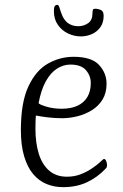

<svg xmlns="http://www.w3.org/2000/svg" viewBox="-20 -758 505 791"><path d="M240 13Q203 13 171.5 0Q140 -13 116.5 -41Q93 -69 79.5 -114Q66 -159 66 -222Q66 -336 97 -402Q128 -468 177.5 -496Q227 -524 283 -524Q357 -524 388 -490.5Q419 -457 419 -413Q419 -375 402.5 -348Q386 -321 358.5 -304Q331 -287 299 -279Q267 -271 236 -271Q205 -271 176.5 -274.5Q148 -278 128 -282Q127 -277 126.5 -259Q126 -241 126 -227Q126 -170 139.5 -125.5Q153 -81 182 -55.5Q211 -30 256 -30Q287 -30 313.5 -40.5Q340 -51 360 -65Q380 -79 390 -88Q400 -97 403 -100Q406 -103 409 -103Q414 -103 417.5 -94.5Q421 -86 421 -77Q421 -73 420 -70Q419 -67 414 -62Q382 -28 339 -7.5Q296 13 240 13ZM139 -333Q143 -327 171.5 -318.5Q200 -310 234 -310Q273 -310 299.5 -322.5Q326 -335 340 -358.5Q354 -382 354 -416Q354 -446 334 -469Q314 -492 270 -492Q241 -492 214.5 -475Q188 -458 168.5 -422.5Q149 -387 139 -333ZM313 -608Q286 -608 260.5 -620Q235 -632 218.5 -655.5Q202 -679 202 -712Q202 -727 205.5 -732.5Q209 -738 216 -738Q222 -738 225.5 -725Q229 -712 236 -695Q243 -678 257 -665Q266 -658 277 -654Q288 -650 303 -650Q325 -650 343 -662.5Q361 -675 361 -703Q361 -714 363 -718Q365 -722 372 -722Q384 -722 395.5 -717Q407 -712 407 -693Q407 -665 393.5 -646Q380 -627 358.5 -617.5Q337 -608 313 -608Z"/></svg>

Font: Briem Hand Thin
Style: Regular
Weight: 100
Designer: Gunnlaugur SE Briem, Eben Sorkin
Foundry: Sorkin Type Co.
Version: Version 1.003